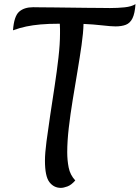

<svg xmlns="http://www.w3.org/2000/svg" viewBox="-20 -904 677 931"><path d="M275 7Q241 7 219.5 -21Q198 -49 198 -125Q198 -161 205.5 -218.5Q213 -276 223.5 -345.5Q234 -415 245 -487Q256 -559 263.5 -625Q271 -691 271 -741Q271 -751 271 -763.5Q271 -776 270 -789Q215 -789 176.5 -785.5Q138 -782 107 -775.5Q76 -769 43 -757Q48 -825 72.5 -847Q97 -869 141 -869Q149 -869 175.5 -868.5Q202 -868 240 -868Q278 -868 320.5 -867Q363 -866 402.5 -866Q442 -866 471.5 -865.5Q501 -865 513 -865Q551 -865 584.5 -868.5Q618 -872 637 -884Q634 -839 622.5 -815.5Q611 -792 590.5 -784Q570 -776 540 -776Q519 -776 475.5 -781Q432 -786 385 -788Q384 -745 375.5 -685.5Q367 -626 355.5 -557.5Q344 -489 332.5 -419Q321 -349 313.5 -284Q306 -219 306 -166Q306 -127 313 -91.5Q320 -56 345 -29Q326 -7 307 0Q288 7 275 7Z"/></svg>

Font: Paprika
Style: Regular
Weight: 400
Designer: Eduardo Rodriguez Tunni
Foundry: Eduardo Rodriguez Tunni
Version: Version 1.010; ttfautohint (v1.8.3)